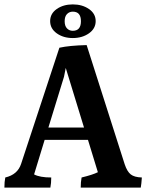

<svg xmlns="http://www.w3.org/2000/svg" viewBox="-21 -947 665 873"><path d="M310 -894Q294 -894 283.5 -883Q273 -872 273 -850.5Q273 -829 283.5 -818Q294 -807 310 -807Q347 -807 347 -850.5Q347 -894 310 -894ZM383.5 -795.5Q353 -774 310 -774Q267 -774 237 -795.5Q207 -817 207 -851Q207 -885 237 -906Q267 -927 310 -927Q353 -927 383.5 -906Q414 -885 414 -851Q414 -817 383.5 -795.5ZM199 -367H361L278 -638L270 -598ZM346 -94Q346 -119 350 -140Q400 -152 424 -164L379 -311H182L134 -154Q160 -140 212 -140Q212 -114 208 -94H-1Q-1 -120 3 -140Q59 -153 75 -202L249 -730Q294 -740 373 -742L546 -200Q557 -167 573.5 -154Q590 -141 624 -140Q622 -110 619 -94Z"/></svg>

Font: Halant Semibold
Style: Regular
Weight: 600
Version: Version 1.100;PS 1.0;hotconv 1.0.78;makeotf.lib2.5.61930; tt